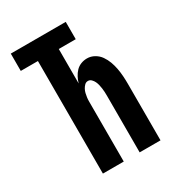

<svg xmlns="http://www.w3.org/2000/svg" viewBox="-178 -838 855 941"><g transform="rotate(-30 250.0 -367.5)"><path d="M126 0V-637H29V-735H340V-637H244V-442Q249 -459 257 -474.5Q265 -490 277 -502.5Q289 -515 305.5 -521.5Q322 -528 340 -528Q362 -528 381.5 -517Q401 -506 413.5 -488Q426 -470 433.5 -449.5Q441 -429 445 -407.5Q449 -386 450.5 -364Q452 -342 452 -320V0H334V-320Q334 -331 333.5 -341.5Q333 -352 331.5 -363Q330 -374 327.5 -384.5Q325 -395 320.5 -404.5Q316 -414 308 -422Q300 -430 289 -430Q278 -430 270 -422Q262 -414 257 -404.5Q252 -395 249.5 -384.5Q247 -374 245.5 -363Q244 -352 244 -341.5Q244 -331 244 -320V0Z"/></g></svg>

Font: Iosevka Heavy
Style: Regular
Weight: 900
Monospace: yes
Designer: Belleve Invis
Foundry: Belleve Invis
Version: Version 32.5.0; ttfautohint (v1.8.4)